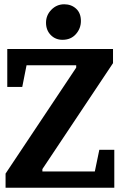

<svg xmlns="http://www.w3.org/2000/svg" viewBox="-20 -877 560 897"><path d="M6 0V-66L336 -561V-572H104L84 -471H14V-648H508V-582L178 -87V-76H423L444 -177H514V0ZM272 -691Q239 -691 217 -713.5Q195 -736 195 -771Q195 -806 220 -831.5Q245 -857 280 -857Q313 -857 335.5 -836.5Q358 -816 358 -779Q358 -744 334.5 -717.5Q311 -691 272 -691Z"/></svg>

Font: Faustina
Style: Bold
Weight: 700
Designer: Alfonso Garcia
Foundry: http://www.omnibus-type.com
Version: Version 1.200